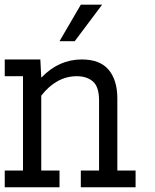

<svg xmlns="http://www.w3.org/2000/svg" viewBox="-20 -789 655 809"><path d="M0 -70.5H76.9V-467.9H0V-538.5H150L153.8 -462.8H155.1Q228.2 -538.5 324.4 -538.5Q401.3 -538.5 437.8 -494.9Q474.4 -451.3 474.4 -374.4V-70.5H551.3V0H320.5V-70.5H397.4V-365.4Q397.4 -423.1 371.8 -445.5Q346.2 -467.9 303.8 -467.9Q217.9 -467.9 153.8 -385.9V-70.5H230.8V0H0ZM320.5 -769.2H410.3L294.9 -615.4H230.8Z"/></svg>

Font: Slabo 13px
Style: Regular
Weight: 400
Designer: John Hudson
Foundry: Tiro Typeworks Ltd.
Version: Version 1.02 Build 005a